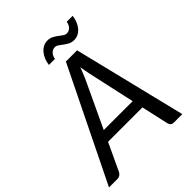

<svg xmlns="http://www.w3.org/2000/svg" viewBox="-276 -1018 1151 1151"><g transform="rotate(-45 300.0 -442.0)"><path d="M0 0ZM589 0H517Q504.5 0 497.5 -6.2Q490.5 -12.5 487.5 -22.5L448.5 -197.5H157L75 -22.5Q70.5 -13.5 61.2 -6.8Q52 0 40.5 0H-32.5L318.5 -716.5H413.5ZM188.5 -265.5H433.5L368 -562Q365.5 -575.5 362 -593Q358.5 -610.5 355.5 -631Q348 -610.5 340.5 -592.8Q333 -575 327.5 -561.5ZM442 -831.5Q452.5 -831.5 461 -835.8Q469.5 -840 475.8 -847.2Q482 -854.5 485.8 -863.5Q489.5 -872.5 490.5 -881.5H541Q538.5 -860 530.8 -840.2Q523 -820.5 510.8 -805.2Q498.5 -790 481.8 -781Q465 -772 445 -772Q424.5 -772 409 -780.2Q393.5 -788.5 380.5 -798.2Q367.5 -808 356 -816.2Q344.5 -824.5 332 -824.5Q321.5 -824.5 313 -820Q304.5 -815.5 298.2 -808.2Q292 -801 288.2 -792Q284.5 -783 283.5 -774H232Q234.5 -795.5 242.5 -815.5Q250.5 -835.5 263 -850.8Q275.5 -866 292 -875Q308.5 -884 328.5 -884Q349.5 -884 365.2 -875.8Q381 -867.5 393.8 -857.8Q406.5 -848 418 -839.8Q429.5 -831.5 442 -831.5Z"/></g></svg>

Font: Lato
Style: Italic
Weight: 400
Italic angle: -7°
Designer: Lukasz Dziedzic
Foundry: tyPoland Lukasz Dziedzic
Version: Version 2.007; 2014-02-27